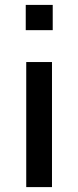

<svg xmlns="http://www.w3.org/2000/svg" viewBox="-20 -763 319 783"><path d="M85 -640V-743H195V-640ZM87 0V-510H192V0Z"/></svg>

Font: Saira SemiExpanded Medium
Style: Regular
Weight: 500
Width: 6
Designer: Hector Gatti with collaboration of the Omnibus-Type team
Foundry: Omnibus-Type
Version: Version 1.101